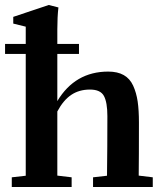

<svg xmlns="http://www.w3.org/2000/svg" viewBox="-27 -746 649 766"><path d="M20 0V-38.6L75.7 -44.9V-530.8H-6.8V-570.8H75.7V-639.6L25.9 -651.9V-678.7L167.5 -726.1L206.1 -716.3Q201.7 -678.7 201.7 -629.4V-570.8H288.1V-530.8H201.7V-342.8Q272.5 -460.4 404.8 -460.4Q441.9 -460.4 466.6 -446.5Q491.2 -432.6 504.2 -404.3Q517.1 -376 522.2 -341.3Q527.3 -306.6 527.3 -256.8Q527.3 -113.8 526.4 -45.4L582.5 -38.6V0H344.2V-38.6L399.9 -44.9Q401.4 -160.6 401.4 -282.7Q401.4 -337.4 387.7 -363Q374 -388.7 332 -388.7Q288.6 -388.7 257.1 -367.4Q225.6 -346.2 201.7 -301.3V-45.4L258.8 -38.6V0Z"/></svg>

Font: Elstob 8pt
Style: Bold
Weight: 700
Designer: Peter S. Baker
Version: Version 1.015